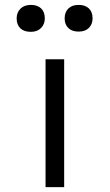

<svg xmlns="http://www.w3.org/2000/svg" viewBox="-20 -764 448 784"><path d="M166 0V-522H242V0ZM301 -635Q274 -635 259 -649.5Q244 -664 244 -689Q244 -714 259 -729Q274 -744 301 -744Q328 -744 343 -729.5Q358 -715 358 -689Q358 -665 343 -650Q328 -635 301 -635ZM106 -634Q78 -634 63 -648.5Q48 -663 48 -689Q48 -713 63.5 -728.5Q79 -744 106 -744Q133 -744 148 -729.5Q163 -715 163 -689Q163 -665 147.5 -649.5Q132 -634 106 -634Z"/></svg>

Font: Lexend Peta Light
Style: Regular
Weight: 300
Version: Version 1.007